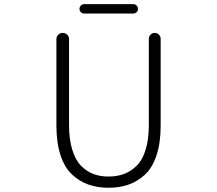

<svg xmlns="http://www.w3.org/2000/svg" viewBox="-20 -886 1040 919"><path d="M250 -285.2V-699.2Q250 -710.9 258.8 -719.7Q267.6 -728.5 280.3 -728.5Q293 -728.5 301.8 -719.7Q310.5 -710.9 310.5 -699.2V-288.1Q310.5 -219.7 325.7 -169.9Q340.8 -120.1 367.7 -92.8Q394.5 -65.4 426.8 -53.2Q459 -41 499 -41Q540 -41 573.2 -53.2Q606.4 -65.4 634.3 -92.8Q662.1 -120.1 677.2 -169.9Q692.4 -219.7 692.4 -288.1V-700.2Q692.4 -711.9 700.7 -720.2Q709 -728.5 720.7 -728.5Q732.4 -728.5 740.7 -720.2Q749 -711.9 749 -700.2V-285.2Q749 -202.1 729 -142.1Q709 -82 672.9 -49.3Q636.7 -16.6 594.2 -2Q551.8 12.7 499.5 12.7Q447.3 12.7 404.8 -2Q362.3 -16.6 326.2 -49.3Q290 -82 270 -142.1Q250 -202.1 250 -285.2ZM382.8 -821.3Q374 -821.3 367.2 -827.6Q360.4 -834 360.4 -843.3Q360.4 -852.5 367.2 -859.4Q374 -866.2 382.8 -866.2H618.2Q627 -866.2 633.8 -859.4Q640.6 -852.5 640.6 -843.3Q640.6 -834 633.8 -827.6Q627 -821.3 618.2 -821.3Z"/></svg>

Font: Gen Jyuu Gothic L Monospace Light
Style: Regular
Weight: 300
Designer: [Source Han Sans]
Ryoko NISHIZUKA  (kana & ideographs); Paul D. Hunt (Latin, Greek & Cyrillic); Wenlong ZHANG  (bopomofo
Version: Version 1.002.20150607